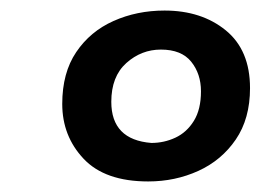

<svg xmlns="http://www.w3.org/2000/svg" viewBox="-20 -799 494 364"><path d="M261 -455Q179 -455 138.5 -498Q98 -541 98 -602Q98 -661 124.5 -700.2Q151 -739.5 195.2 -759.2Q239.5 -779 292 -779Q362 -779 408 -741.5Q454 -704 454 -632Q454 -574 427 -534.5Q400 -495 356 -475Q312 -455 261 -455ZM267 -528Q291 -528 312.5 -538Q334 -548 347.5 -569.8Q361 -591.5 361 -626Q361 -659 342.5 -682Q324 -705 285 -705Q248 -705 219.5 -679.5Q191 -654 191 -606Q191 -534 267 -528Z"/></svg>

Font: Argentum Sans Medium
Style: Italic
Weight: 500
Italic angle: -11°
Designer: Julieta Ulanovsky (font), Cristiano Sobral (main changes and remaster)
Foundry: Julieta Ulanovsky (font), Cristiano Sobral (main changes and remaster)
Version: Version 2.007;June 15, 2022;FontCreator 14.0.0.2814 64-bit; 